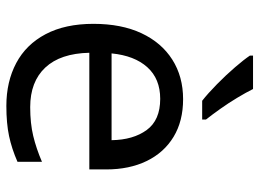

<svg xmlns="http://www.w3.org/2000/svg" viewBox="-126 -680 816 604"><g transform="rotate(90 282.0 -378.0)"><path d="M292 -546Q361 -546 410.5 -516Q460 -486 486.5 -431.5Q513 -377 513 -304V-251H146Q148 -160 192.5 -112.5Q237 -65 317 -65Q368 -65 407.5 -74.5Q447 -84 489 -102V-25Q448 -7 408 1.5Q368 10 313 10Q237 10 178.5 -21Q120 -52 87.5 -113.5Q55 -175 55 -264Q55 -352 84.5 -415Q114 -478 167.5 -512Q221 -546 292 -546ZM291 -474Q228 -474 191.5 -433.5Q155 -393 148 -321H421Q420 -389 389 -431.5Q358 -474 291 -474ZM260 -766Q271 -744 287.5 -716.5Q304 -689 322.5 -663Q341 -637 356 -618V-606H297Q274 -624 245 -652.5Q216 -681 191.5 -709.5Q167 -738 155 -756V-766Z"/></g></svg>

Font: Noto Sans Mende Kikakui
Style: Regular
Weight: 400
Designer: Monotype Design Team
Foundry: Monotype Imaging Inc.
Version: Version 2.003; ttfautohint (v1.8.4.7-5d5b)